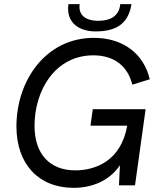

<svg xmlns="http://www.w3.org/2000/svg" viewBox="-20 -891 770 923"><path d="M334 12C419 12 504 -19 556.5 -96.5L552 0H629L680 -366H426L415 -287H591.5C562.5 -118 439 -72 342 -72C218 -72 146 -152 146 -286C146 -458 246 -625 429 -625C528 -625 594 -574 616 -484L700 -510C671 -632 573 -709 431 -709C201 -709 59 -505 59 -283C59 -103 165 12 334 12ZM309 -871C296 -777 366 -740 439 -740C529 -740 596 -769 612 -871H558C553 -811 506 -791 453 -791C387 -791 356 -822 363 -871Z"/></svg>

Font: HK Grotesk
Style: Italic
Weight: 400
Italic angle: -16°
Designer: Alfredo Marco Pradil
Foundry: Hanken Design Co.
Version: Version 3.001;FEAKit 1.0